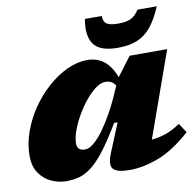

<svg xmlns="http://www.w3.org/2000/svg" viewBox="-82 -817 936 916"><g transform="rotate(-10 386.0 -358.5)"><path d="M399 -80.5 456 -219H439Q394 -143.5 358.5 -97Q323 -50.5 292.2 -26.2Q261.5 -2 231.5 6.5Q201.5 15 167.5 15Q130 15 95 -1Q60 -17 37.2 -50Q14.5 -83 14.5 -134.5Q14.5 -192 35 -249.5Q55.5 -307 90.5 -358.5Q125.5 -410 170.8 -450.2Q216 -490.5 265.8 -513.8Q315.5 -537 364.5 -537Q459.5 -537 498.5 -430L567.5 -522H749.5L602.5 -109.5Q640 -113 672.2 -124.5Q704.5 -136 742.5 -161L772 -115.5Q687 -40 612.8 -12.5Q538.5 15 473.5 15Q413 15 394.8 -5.5Q376.5 -26 399 -80.5ZM243 -153.5Q243 -118.5 281.5 -118.5Q302 -118.5 326.2 -139.8Q350.5 -161 374.8 -195Q399 -229 420.8 -268.5Q442.5 -308 458.5 -344L480 -393Q469.5 -409 457.5 -414.2Q445.5 -419.5 431 -419.5Q409.5 -419.5 384.2 -401Q359 -382.5 334.2 -352.2Q309.5 -322 288.8 -286.2Q268 -250.5 255.5 -215.5Q243 -180.5 243 -153.5ZM541 -682.5Q581.5 -682.5 603.8 -693.8Q626 -705 642.5 -732H736Q710.5 -671 680.8 -635.2Q651 -599.5 611.8 -584.2Q572.5 -569 519 -569Q433 -569 403.2 -610.5Q373.5 -652 388 -732H469.5Q469.5 -705 484.8 -693.8Q500 -682.5 541 -682.5Z"/></g></svg>

Font: Newsreader 6pt ExtraBold
Style: Italic
Weight: 800
Italic angle: -17°
Designer: Hugues Gentile
Foundry: Production Type
Version: Version 1.003; ttfautohint (v1.8.3)